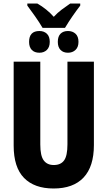

<svg xmlns="http://www.w3.org/2000/svg" viewBox="-20 -1066 614 1096"><path d="M223 -907Q202 -942 180.5 -972.5Q159 -1003 136 -1034V-1046H193Q247 -1015 287 -970Q308 -993 332 -1011Q356 -1029 381 -1046H438V-1034Q417 -1007 394.5 -974.5Q372 -942 351 -907ZM205 -765Q177 -765 161.5 -781Q146 -797 146 -827Q146 -889 205 -889Q231 -889 247.5 -873.5Q264 -858 264 -827Q264 -797 247.5 -781Q231 -765 205 -765ZM368 -765Q341 -765 325.5 -781Q310 -797 310 -827Q310 -858 325.5 -873.5Q341 -889 368 -889Q394 -889 411 -873.5Q428 -858 428 -827Q428 -797 411 -781Q394 -765 368 -765ZM516 -238Q516 -115 457 -52.5Q398 10 286 10Q176 10 117 -50.5Q58 -111 58 -235V-714H210V-241Q210 -177 229.5 -150.5Q249 -124 287 -124Q327 -124 346 -150.5Q365 -177 365 -242V-714H516Z"/></svg>

Font: Noto Sans ExtraCondensed ExtraBold
Style: Regular
Weight: 800
Width: 2
Designer: Monotype Design Team
Foundry: Monotype Imaging Inc.
Version: Version 2.013; ttfautohint (v1.8.4.7-5d5b)